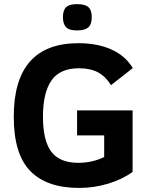

<svg xmlns="http://www.w3.org/2000/svg" viewBox="-20 -900 731 934"><path d="M520 -485.8Q494.1 -527.8 457 -547.9Q419.9 -567.9 363.8 -567.9Q271.5 -567.9 230.2 -508.5Q189 -449.2 189 -332Q189 -215.8 229.7 -161.9Q270.5 -107.9 360.8 -107.9Q429.2 -107.9 486.8 -136.2V-241.2H355V-362.8H625V-64Q578.1 -28.8 508.5 -7.3Q439 14.2 365.2 14.2Q207 14.2 127 -68.4Q46.9 -150.9 46.9 -332Q46.9 -689.9 361.8 -689.9Q453.6 -689.9 522 -659.2Q590.3 -628.4 626 -568.8ZM426.3 -815.9Q426.3 -780.3 408.7 -766.1Q391.1 -752 355 -752Q314.9 -752 300.5 -768.6Q286.1 -785.2 286.1 -815.9Q286.1 -850.1 301.5 -865Q316.9 -879.9 355 -879.9Q393.1 -879.9 409.7 -865.5Q426.3 -851.1 426.3 -815.9Z"/></svg>

Font: Clear Sans
Style: Bold
Weight: 700
Foundry: Intel Corporation
Version: Version 1.00